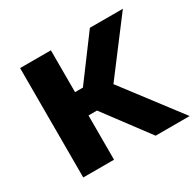

<svg xmlns="http://www.w3.org/2000/svg" viewBox="-118 -649 801 783"><g transform="rotate(-30 282.0 -257.5)"><path d="M63.5 0V-515.1H208.5V-318.1H245.6L392.1 -515.1H547.4L360.4 -268.1L564.5 0H404.3L248.5 -208.3H208.5V0Z"/></g></svg>

Font: RobotoFlex
Style: Regular
Weight: 400
Designer: Berlow after Robertson
Foundry: Google
Version: Version 2.136